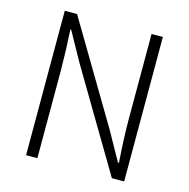

<svg xmlns="http://www.w3.org/2000/svg" viewBox="-107 -833 921 936"><g transform="rotate(15 353.5 -364.5)"><path d="M106 -729H168L466 -228L548 -81H553Q544 -211 544 -297V-729H601V0H539L241 -502L160 -648H156Q157 -613 161 -543Q163 -473 163 -437V0H106Z"/></g></svg>

Font: Merged Yaku Han JP Light
Style: Regular
Weight: 300
Designer: Ryoko NISHIZUKA 西塚涼子 (kana, bopomofo & ideographs); Paul D. Hunt (Latin, Greek & Cyrillic); Sandoll Communications 산돌커뮤니
Foundry: Adobe
Version: Version 2.004